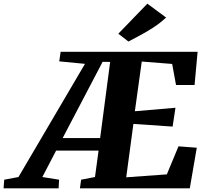

<svg xmlns="http://www.w3.org/2000/svg" viewBox="-120 -1025 1123 1045"><path d="M-100.5 0 -97 -47 -19.5 -61.5 342.5 -677.5 202.5 -691 210 -743H955.5L939 -562.5H838L817 -677L651.5 -690L614 -419.5L835 -438.5L819.5 -336L606 -350.5L567 -60L788 -76L851.5 -228.5L951 -221L913 0H315L321.5 -47L397 -61.5L416.5 -205.5H185.5L110.5 -61.5L201.5 -47L199 0ZM221 -273.5H425L479.5 -688L438.5 -688.5ZM579 -799 524 -841.5 682 -1005 784 -929.5Q750 -898 713 -874.2Q676 -850.5 641.5 -832.2Q607 -814 579 -799Z"/></svg>

Font: Merriweather 36pt Black
Style: Italic
Weight: 900
Italic angle: -7.8°
Version: Version 2.101